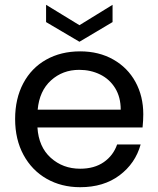

<svg xmlns="http://www.w3.org/2000/svg" viewBox="-20 -771 660 800"><path d="M577 -295Q577 -269 574 -240H136Q141 -159 191.5 -113.5Q242 -68 314 -68Q373 -68 412.5 -95.5Q452 -123 468 -169H566Q544 -90 478 -40.5Q412 9 314 9Q236 9 174.5 -26Q113 -61 78 -125.5Q43 -190 43 -275Q43 -360 77 -424Q111 -488 172.5 -522.5Q234 -557 314 -557Q392 -557 452 -523Q512 -489 544.5 -429.5Q577 -370 577 -295ZM483 -314Q483 -366 460 -403.5Q437 -441 397.5 -460.5Q358 -480 310 -480Q241 -480 192.5 -436Q144 -392 137 -314ZM449 -679 311 -597 172 -679V-751L311 -666L449 -751Z"/></svg>

Font: Fz Poppins
Style: Regular
Weight: 400
Designer: Ninad Kale (Devanagari), Jonny Pinhorn (Latin)
Foundry: Indian Type Foundry
Version: Vit hóa bi Vntype.Com & FontZin.Com